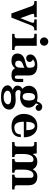

<svg xmlns="http://www.w3.org/2000/svg" viewBox="1395 -2152 977 3807"><g transform="rotate(90 1883.5 -248.5)"><path d="M328.1 14.6H246.6L102.1 -385.3Q82.5 -439.5 31.7 -439.5H0.5V-488.3H321.3V-439.5H288.6Q253.9 -439.5 253.9 -415Q253.9 -402.3 260.3 -384.3L339.8 -164.1L420.4 -368.2Q431.6 -396.5 431.6 -414.1Q431.6 -439.5 398.9 -439.5H364.3V-488.3H581.5V-439.5H559.6Q508.3 -439.5 486.3 -385.3Z M971.2 0H650.9V-48.8H689.9Q738.8 -48.8 738.8 -97.7V-390.6Q738.8 -439.5 689.9 -439.5H649.9V-488.3H888.2V-97.7Q888.2 -48.8 937 -48.8H971.2ZM804.2 -552.7Q787.6 -552.7 772.5 -559.1Q757.3 -565.4 745.8 -576.9Q734.4 -588.4 728 -603.5Q721.7 -618.7 721.7 -635.3Q721.7 -651.4 728 -666.5Q734.4 -681.6 745.8 -693.1Q757.3 -704.6 772.5 -710.9Q787.6 -717.3 804.2 -717.3Q820.3 -717.3 835.4 -710.9Q850.6 -704.6 862.1 -693.1Q873.5 -681.6 879.9 -666.5Q886.2 -651.4 886.2 -635.3Q886.2 -618.7 879.9 -603.5Q873.5 -588.4 862.1 -576.9Q850.6 -565.4 835.4 -559.1Q820.3 -552.7 804.2 -552.7Z M1195.3 12.2Q1112.3 12.2 1076.9 -19.8Q1041.5 -51.8 1041.5 -105Q1041.5 -213.4 1166.5 -251L1272 -279.8Q1322.8 -293 1322.8 -331.5V-357.4Q1322.8 -451.2 1249.5 -451.2Q1200.2 -451.2 1160.6 -413.1Q1209.5 -385.7 1209.5 -346.7Q1209.5 -317.4 1188 -298.6Q1166.5 -279.8 1137.7 -279.8Q1100.1 -279.8 1079.8 -303.2Q1059.6 -326.7 1059.6 -362.8Q1059.6 -418 1117.4 -459Q1175.3 -500 1274.4 -500Q1476.6 -500 1476.6 -333V-98.6Q1476.6 -53.2 1510.3 -53.2Q1543.5 -53.2 1543.5 -98.6V-219.7H1607.4V-108.9Q1607.4 12.2 1473.1 12.2Q1361.8 12.2 1334.5 -59.1Q1278.3 12.2 1195.3 12.2ZM1244.6 -61Q1284.7 -61 1303.7 -90.3Q1322.8 -119.6 1322.8 -169.9V-244.1Q1301.3 -230 1242.4 -208.7Q1183.6 -187.5 1183.6 -125Q1183.6 -93.3 1200.7 -77.1Q1217.8 -61 1244.6 -61Z M1906.2 219.7Q1781.7 219.7 1726.8 181.6Q1671.9 143.6 1671.9 89.4Q1671.9 23.4 1764.2 -13.7Q1677.2 -39.6 1677.2 -106.9Q1677.2 -166.5 1741.2 -206.1Q1681.2 -252.9 1681.2 -334Q1681.2 -410.6 1738 -457.8Q1794.9 -504.9 1900.4 -504.9Q1945.3 -504.9 1989.3 -490.2Q2025.9 -597.2 2097.2 -597.2Q2129.9 -597.2 2154.5 -577.6Q2179.2 -558.1 2179.2 -526.9Q2179.2 -503.4 2161.9 -485.1Q2144.5 -466.8 2122.1 -466.8Q2065.9 -466.8 2055.2 -525.9Q2031.7 -500.5 2031.2 -470.2Q2115.2 -413.1 2115.2 -329.1Q2115.2 -253.9 2055.4 -206.1Q1995.6 -158.2 1902.3 -158.2Q1883.8 -158.2 1849.9 -163.6Q1815.9 -168.9 1804.2 -168.9Q1765.1 -168.5 1765.1 -124Q1765.1 -99.1 1786.4 -81.8Q1807.6 -64.5 1839.4 -64.5Q1871.6 -64.5 1900.4 -67.9Q1929.2 -71.3 1958 -71.3Q2048.8 -71.3 2101.1 -36.1Q2153.3 -1 2153.3 54.7Q2153.3 131.3 2085 175.5Q2016.6 219.7 1906.2 219.7ZM1898.9 -209Q1972.7 -209 1972.7 -339.8Q1972.7 -454.1 1900.9 -454.1Q1822.8 -454.1 1822.8 -320.8Q1822.8 -209 1898.9 -209ZM1904.3 167.5Q1974.6 167.5 2011.5 140.9Q2048.3 114.3 2048.3 82.5Q2048.3 51.8 2015.6 35.2Q1982.9 18.6 1919.9 18.6Q1843.8 18.6 1811 40.3Q1778.3 62 1778.3 90.3Q1778.3 121.1 1812.3 144.3Q1846.2 167.5 1904.3 167.5Z M2486.8 11.7Q2361.3 11.7 2299.8 -59.6Q2238.3 -130.9 2238.3 -230Q2238.3 -346.2 2302 -423.1Q2365.7 -500 2483.4 -500Q2581.5 -500 2641.6 -425.8Q2701.7 -351.6 2702.6 -232.4H2393.6Q2393.6 -44.9 2505.4 -44.9Q2644.5 -44.9 2644.5 -172.9H2697.8Q2697.8 11.7 2486.8 11.7ZM2560.5 -282.2Q2560.5 -449.2 2477.5 -449.2Q2399.9 -449.2 2394.5 -282.2Z M3736.3 0H3442.9V-48.8H3456.1Q3504.9 -48.8 3504.9 -97.7V-370.1Q3504.9 -424.3 3453.1 -424.3Q3394 -424.3 3366.2 -358.9Q3343.3 -306.2 3343.3 -226.1V-97.7Q3343.3 -48.8 3392.1 -48.8H3403.8V0H3132.8V-48.8H3146Q3194.8 -48.8 3194.8 -97.7V-370.1Q3194.8 -424.3 3143.1 -424.3Q3084.5 -424.3 3056.6 -358.9Q3033.7 -306.2 3033.7 -226.1V-97.7Q3033.7 -48.8 3082.5 -48.8H3094.7V0H2796.9V-48.8H2835.9Q2884.8 -48.8 2884.8 -97.7V-382.3Q2884.8 -439.5 2835.9 -439.5H2795.9V-488.3H3022L3031.7 -408.2Q3085 -500 3185.1 -500Q3294.9 -500 3335.9 -409.2Q3383.8 -500 3480 -500Q3653.3 -500 3653.3 -326.7V-97.7Q3653.3 -48.8 3702.1 -48.8H3736.3Z"/></g></svg>

Font: Munson
Style: Bold
Weight: 700
Designer: Paul James MIller
Foundry: High-Logic / Made with FontCreator
Version: Version 2.10;May 5, 2019;FontCreator 11.5.0.2430 64-bit